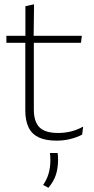

<svg xmlns="http://www.w3.org/2000/svg" viewBox="-20 -641 436 888"><path d="M242 9.5Q190.5 9.5 158.8 -5.8Q127 -21 112 -52.2Q97 -83.5 97 -130.5V-459H136.5V-134.5Q136.5 -79 162.2 -52.5Q188 -26 249 -26Q279.5 -26 308.8 -33.2Q338 -40.5 364.5 -55.5L360 -18.5Q337 -6 305.8 1.8Q274.5 9.5 242 9.5ZM9.5 -443V-475.5H358.5L354.5 -443ZM97.5 -469.5V-612.5L137.5 -621L135.5 -469.5ZM246.5 66.5Q247.5 72 248 80.2Q248.5 88.5 248.5 98.5Q248.5 135.5 238.8 166.5Q229 197.5 204 227.5L179.5 214.5Q197 189 205 161Q213 133 213 99.5Q213 90.5 212.5 82.5Q212 74.5 211 66.5Z"/></svg>

Font: Anek Latin ExtraLight
Style: Regular
Weight: 250
Designer: Yesha Goshar
Foundry: Ek Type
Version: Version 1.003